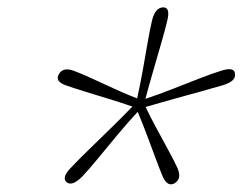

<svg xmlns="http://www.w3.org/2000/svg" viewBox="-20 -784 643 509"><path d="M443.5 -298.5Q425 -287.5 412 -314.5Q404 -333.5 393 -363Q382 -392.5 369.8 -425.2Q357.5 -458 345 -487.5Q318.5 -459 291.2 -426.2Q264 -393.5 239.8 -364Q215.5 -334.5 198 -316Q170.5 -288.5 156 -301.5Q142.5 -314 170 -341.5Q187.5 -360 215 -386.8Q242.5 -413.5 273.2 -443.5Q304 -473.5 331 -501.5Q301 -512 267.2 -522.2Q233.5 -532.5 203.5 -541.8Q173.5 -551 154 -558Q124.5 -568.5 136.5 -588Q147.5 -607 176.5 -596Q205.5 -585 252.5 -562.8Q299.5 -540.5 343.5 -523Q351.5 -558.5 358.5 -597.8Q365.5 -637 371.5 -671.8Q377.5 -706.5 383 -729.5Q391.5 -764.5 413 -764.5Q432 -764.5 423.5 -729.5Q418 -706.5 408 -671.5Q398 -636.5 386.5 -597.2Q375 -558 365.5 -522Q400.5 -533.5 438.5 -548.5Q476.5 -563.5 510.8 -576.8Q545 -590 568 -597Q602.5 -607.5 603 -587.5Q605.5 -568.5 570.5 -558Q547 -551 512.5 -541.5Q478 -532 439.8 -521.5Q401.5 -511 366 -500.5Q379.5 -472 396 -441.8Q412.5 -411.5 427.2 -384.2Q442 -357 450.5 -338.5Q462.5 -310.5 443.5 -298.5Z"/></svg>

Font: Fraunces 72pt S100 Thin
Style: Italic
Weight: 100
Italic angle: -16°
Version: Version 1.000; ttfautohint (v1.8.3)